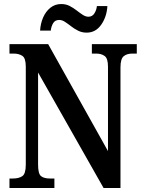

<svg xmlns="http://www.w3.org/2000/svg" viewBox="-20 -933 715 953"><path d="M27 0V-47H45Q73 -47 90.5 -58.5Q108 -70 108 -116V-602Q108 -645 90.5 -656Q73 -667 49 -667H27V-714H219L516 -183V-602Q516 -643 499.5 -655Q483 -667 458 -667H436V-714H659V-667H636Q610 -667 594 -654Q578 -641 578 -598V0H494L169 -573V-116Q169 -70 184 -58.5Q199 -47 227 -47H250V0ZM410 -771Q387 -771 368 -780.5Q349 -790 333 -802.5Q317 -815 302.5 -824.5Q288 -834 274 -834Q253 -834 243.5 -817.5Q234 -801 232 -781H179Q181 -816 194 -846Q207 -876 230 -894.5Q253 -913 284 -913Q307 -913 325.5 -903.5Q344 -894 360 -881.5Q376 -869 390.5 -859.5Q405 -850 419 -850Q438 -850 448.5 -866.5Q459 -883 461 -903H513Q510 -850 482.5 -810.5Q455 -771 410 -771Z"/></svg>

Font: Noto Serif Khmer Condensed SemiBold
Style: Regular
Weight: 600
Width: 3
Designer: Danh Hong and the Monotype Design Team
Foundry: Monotype Imaging Inc.
Version: Version 2.004; ttfautohint (v1.8.4.7-5d5b)